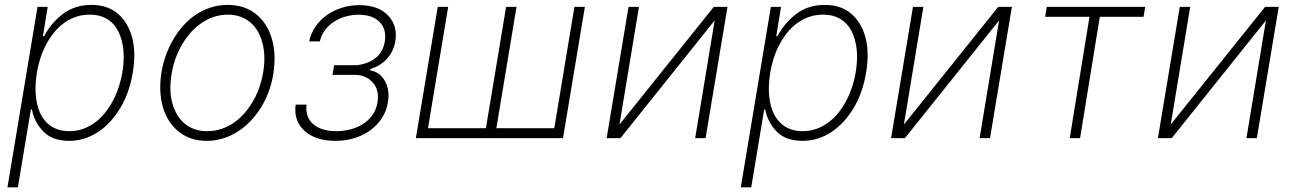

<svg xmlns="http://www.w3.org/2000/svg" viewBox="-20 -574 5379 798"><path d="M136 -545.5H178.3L158.4 -423.7H163.7Q191.1 -476.9 240.4 -515.3Q290.1 -553.6 360.4 -553.6Q426.8 -553.6 469.5 -517.4Q512.4 -480.8 529.1 -418.3Q545.8 -355.8 531.6 -271.3Q517.8 -188.2 480.1 -125.4Q460.9 -93.4 437.7 -68.2Q414.4 -43 387.4 -25.2Q360.4 -7.5 330.3 2Q300.1 11.4 267.4 11.4Q197.8 11.4 160.2 -27.3Q122.9 -65.7 112.6 -119H108.3L54.3 204.5H11ZM133.2 -147Q138.8 -119.3 150.2 -97.5Q161.6 -75.6 178.4 -60.4Q195.3 -45.1 217.7 -36.9Q240.1 -28.8 267.8 -28.8Q299.7 -28.8 327.2 -39.1Q354.8 -49.4 377.7 -66.9Q400.6 -84.5 419 -108.3Q437.5 -132.1 451.3 -159.1Q465.2 -186.1 474.4 -215Q483.7 -244 488.3 -271.7Q494 -306.1 494.1 -336.6Q494.3 -367.2 488.3 -394.9Q482.6 -422.2 471.4 -444.1Q460.2 -465.9 443.4 -481.4Q426.5 -496.8 403.9 -505Q381.4 -513.1 353 -513.1Q320.7 -513.1 293.1 -503.2Q265.6 -493.3 242.7 -475.9Q219.8 -458.5 201.5 -435Q183.2 -411.6 169.6 -384.8Q155.9 -358 146.8 -329Q137.8 -300.1 133.2 -271.7Q122.2 -202.1 133.2 -147Z M651.3 -274.5Q657 -308.9 669 -343Q681.1 -377.1 699 -408.2Q717 -439.3 740.4 -465.9Q763.8 -492.5 792.6 -512.1Q821.4 -531.6 855.1 -542.6Q888.8 -553.6 926.8 -553.6Q995 -553.6 1042.6 -516.7Q1066.1 -498.2 1082.9 -472.3Q1099.8 -446.4 1109.4 -414.8Q1119 -383.2 1120.7 -345.9Q1122.5 -308.6 1116.1 -267Q1102.6 -186.4 1062.5 -123.6Q1042.3 -92 1017.4 -66.9Q992.5 -41.9 964.1 -24.5Q935.7 -7.1 904.3 2.1Q872.9 11.4 839.5 11.4Q771.3 11.4 724.4 -25.6Q701 -44 683.9 -69.6Q666.9 -95.2 657.5 -127Q648.1 -158.7 646.3 -195.8Q644.5 -233 651.3 -274.5ZM696 -146.7Q703.1 -119.7 715.9 -97.8Q728.7 -76 747 -60.7Q765.3 -45.5 788.7 -37.1Q812.1 -28.8 840.2 -28.8Q873.2 -28.8 902 -38.7Q930.8 -48.7 955.1 -66.2Q979.4 -83.8 999.3 -107.4Q1019.2 -131 1034.3 -158.2Q1049.4 -185.4 1059.3 -215.2Q1069.2 -245 1073.9 -274.5Q1085.2 -341.3 1070.7 -395.2Q1063.9 -422.2 1051.1 -444.1Q1038.4 -465.9 1020.2 -481.2Q1002.1 -496.4 978.7 -504.8Q955.3 -513.1 927.2 -513.1Q894.9 -513.1 866.3 -503Q837.7 -492.9 813.2 -475.3Q788.7 -457.7 768.6 -433.9Q748.6 -410.2 733.3 -382.8Q718 -355.5 707.9 -325.8Q697.8 -296.2 693.2 -267Q681.8 -196.4 696 -146.7Z M1208.8 -139.2H1253.9Q1251.1 -114 1258 -93.6Q1264.9 -73.2 1280.9 -58.8Q1296.9 -44.4 1321.4 -36.6Q1345.9 -28.8 1377.8 -28.8Q1406.6 -28.8 1435 -35.9Q1463.4 -43 1487.2 -57.7Q1511 -72.4 1527.5 -95.2Q1544 -117.9 1549 -148.8Q1557.2 -199.6 1529.8 -230.5Q1502.5 -261.4 1458.5 -262.8H1361.9L1368.6 -302.9H1463.1Q1511.4 -308.9 1541.7 -333.5Q1572.1 -358 1579.2 -400.6Q1583.1 -426.1 1578.3 -446.2Q1573.5 -466.3 1558.2 -482.2Q1528.8 -512.8 1470.2 -512.8Q1443.9 -512.8 1417.8 -505.7Q1391.7 -498.6 1369.7 -484.7Q1347.7 -470.9 1331.7 -450.1Q1315.7 -429.3 1309.3 -402H1264.9Q1272 -435.4 1291 -463.1Q1310 -490.8 1337.7 -510.7Q1365.4 -530.5 1400 -541.5Q1434.7 -552.6 1473 -552.6Q1552.6 -552.6 1593 -509.6Q1633.9 -465.9 1622.9 -401.6Q1619 -379.6 1609.7 -361.2Q1600.5 -342.7 1586.8 -328.1Q1573.2 -313.6 1556.1 -303.3Q1539.1 -293 1519.2 -286.9L1518.1 -281.6Q1558.2 -275.2 1579.5 -237.9Q1600.9 -200.6 1592.3 -148.8Q1586.6 -113.6 1568 -84.3Q1549.4 -55 1520.8 -33.7Q1492.2 -12.4 1454.9 -0.5Q1417.6 11.4 1374.3 11.4Q1291.5 11.4 1245.7 -30.2Q1199.9 -71.7 1208.8 -139.2Z M1799.4 -545.5H1842.7L1758.9 -41.2H1999.6L2083.5 -545.5H2126.8L2043 -41.2H2283.7L2367.5 -545.5H2410.9L2320 0H1708.5Z M2592.3 -545.5H2635.7L2554.7 -56.5L2946.7 -545.5H3003.6L2912.6 0H2869.3L2950.3 -489L2558.9 0H2501.4Z M3183.9 -545.5H3226.2L3206.3 -423.7H3211.6Q3239 -476.9 3288.4 -515.3Q3338.1 -553.6 3408.4 -553.6Q3474.8 -553.6 3517.4 -517.4Q3560.4 -480.8 3577.1 -418.3Q3593.8 -355.8 3579.5 -271.3Q3565.7 -188.2 3528.1 -125.4Q3508.9 -93.4 3485.6 -68.2Q3462.4 -43 3435.4 -25.2Q3408.4 -7.5 3378.2 2Q3348 11.4 3315.3 11.4Q3245.7 11.4 3208.1 -27.3Q3170.8 -65.7 3160.5 -119H3156.2L3102.3 204.5H3058.9ZM3181.1 -147Q3186.8 -119.3 3198.2 -97.5Q3209.5 -75.6 3226.4 -60.4Q3243.3 -45.1 3265.6 -36.9Q3288 -28.8 3315.7 -28.8Q3347.7 -28.8 3375.2 -39.1Q3402.7 -49.4 3425.6 -66.9Q3448.5 -84.5 3467 -108.3Q3485.4 -132.1 3499.3 -159.1Q3513.1 -186.1 3522.4 -215Q3531.6 -244 3536.2 -271.7Q3541.9 -306.1 3542.1 -336.6Q3542.3 -367.2 3536.2 -394.9Q3530.5 -422.2 3519.4 -444.1Q3508.2 -465.9 3491.3 -481.4Q3474.4 -496.8 3451.9 -505Q3429.3 -513.1 3400.9 -513.1Q3368.6 -513.1 3341.1 -503.2Q3313.6 -493.3 3290.7 -475.9Q3267.8 -458.5 3249.5 -435Q3231.2 -411.6 3217.5 -384.8Q3203.8 -358 3194.8 -329Q3185.7 -300.1 3181.1 -271.7Q3170.1 -202.1 3181.1 -147Z M3774.5 -545.5H3817.8L3736.9 -56.5L4128.9 -545.5H4185.7L4094.8 0H4051.5L4132.5 -489L3741.1 0H3683.6Z M4323.9 -504.3 4330.6 -545.5H4739.7L4733 -504.3H4551.1L4469.1 0H4426.1L4508.2 -504.3Z M4883.5 -545.5H4926.8L4845.9 -56.5L5237.9 -545.5H5294.7L5203.8 0H5160.5L5241.5 -489L4850.1 0H4792.6Z"/></svg>

Font: Inter P Extra Light
Style: Italic
Weight: 200
Italic angle: 9.39999°
Designer: Rasmus Andersson
Foundry: rsms
Version: Version 3.018;git-588b23468